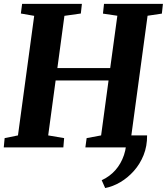

<svg xmlns="http://www.w3.org/2000/svg" viewBox="-22 -763 864 994"><path d="M739.5 -62Q740 -6.5 721.5 39.8Q703 86 671.2 121.8Q639.5 157.5 600.8 180.2Q562 203 522.5 210.5L504.5 170Q546 151 575.2 118Q604.5 85 619.8 39.8Q635 -5.5 633 -62ZM-2.5 0 2 -48 71 -62 155 -681 86 -693 92.5 -743H402L396.5 -693L311.5 -681L275 -410.5H548.5L585.5 -681.5L511 -692.5L516.5 -743H821.5L816 -692.5L742 -681.5L658 -62L731.5 -48L726 0H420L426.5 -48L501.5 -62L540 -346.5H266L227.5 -62L310 -48L306 0Z"/></svg>

Font: Merriweather 24pt ExtraBold
Style: Italic
Weight: 800
Italic angle: -7.8°
Version: Version 2.101